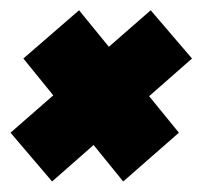

<svg xmlns="http://www.w3.org/2000/svg" viewBox="-24 -427 394 374"><path d="M216 -73.5 324.5 -168.5 130 -407 21.5 -313ZM77.5 -73.5 350 -313 269.5 -407 -3.5 -168.5Z"/></svg>

Font: Anybody Black
Style: Italic
Weight: 900
Italic angle: -10°
Designer: Tyler Finck
Foundry: Etcetera Type Company
Version: Version 1.113;gftools[0.9.25]